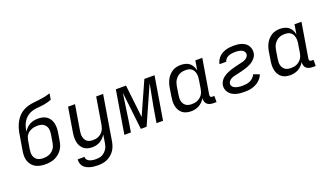

<svg xmlns="http://www.w3.org/2000/svg" viewBox="-81 -1347 3762 2183"><g transform="rotate(-20 1800.0 -256.0)"><path d="M254 8Q223 8 193 2.5Q163 -3 138 -16.5Q113 -30 94 -52.5Q75 -75 65.5 -102.5Q56 -130 55.5 -160.5Q55 -191 60 -222L84 -363Q89 -397 95 -430Q101 -463 112 -496Q123 -529 140.5 -560Q158 -591 182.5 -617Q207 -643 239 -660.5Q271 -678 304.5 -686.5Q338 -695 371.5 -698.5Q405 -702 438 -706Q471 -710 505 -717Q539 -724 572 -735L560 -662Q536 -652 511 -645.5Q486 -639 461.5 -635Q437 -631 413 -629.5Q389 -628 364.5 -624.5Q340 -621 315 -612.5Q290 -604 268.5 -589Q247 -574 230 -553.5Q213 -533 202 -509.5Q191 -486 185 -462Q179 -438 175 -413Q188 -436 207.5 -455.5Q227 -475 250 -487.5Q273 -500 298.5 -505Q324 -510 349 -510Q378 -510 405.5 -503.5Q433 -497 454.5 -481Q476 -465 490 -442Q504 -419 510 -392Q516 -365 515.5 -336.5Q515 -308 510 -279L494 -183Q490 -156 480 -129.5Q470 -103 452.5 -80Q435 -57 411.5 -39Q388 -21 362 -10.5Q336 0 308.5 4Q281 8 254 8ZM255 -66Q273 -66 290.5 -68.5Q308 -71 326 -78.5Q344 -86 359 -98Q374 -110 385.5 -126Q397 -142 403 -159.5Q409 -177 412 -195L428 -291Q431 -310 431 -329Q431 -348 426.5 -365Q422 -382 411.5 -396Q401 -410 386 -419.5Q371 -429 353 -432.5Q335 -436 316 -436Q299 -436 281.5 -433.5Q264 -431 247 -424.5Q230 -418 214 -407.5Q198 -397 186.5 -382Q175 -367 169 -350.5Q163 -334 160 -316L142 -210Q139 -191 139 -172.5Q139 -154 144 -137Q149 -120 159.5 -105.5Q170 -91 185 -82Q200 -73 218 -69.5Q236 -66 255 -66Z M814 223Q789 223 765.5 220.5Q742 218 719 212Q696 206 675.5 195Q655 184 640.5 167Q626 150 619.5 127Q613 104 616 80H699Q697 94 703 105.5Q709 117 719 125Q729 133 741 137.5Q753 142 766 145Q779 148 792.5 148.5Q806 149 820 149Q837 149 855 146Q873 143 890 134Q907 125 921 111.5Q935 98 945.5 82Q956 66 961.5 48.5Q967 31 970 13L986 -88Q974 -66 955.5 -47Q937 -28 915 -15.5Q893 -3 869 2.5Q845 8 821 8Q792 8 765 0.5Q738 -7 718 -24Q698 -41 685 -65Q672 -89 667.5 -116.5Q663 -144 664 -172.5Q665 -201 670 -230L718 -520H802L752 -218Q749 -199 748 -180Q747 -161 751 -143.5Q755 -126 763.5 -110.5Q772 -95 786 -84.5Q800 -74 818 -70Q836 -66 855 -66Q872 -66 889 -68.5Q906 -71 923 -79Q940 -87 954.5 -99Q969 -111 979 -126.5Q989 -142 995 -159Q1001 -176 1004 -193L1058 -520H1142L1052 25Q1047 52 1037.5 78.5Q1028 105 1011.5 129Q995 153 971.5 172Q948 191 922 202.5Q896 214 868.5 218.5Q841 223 814 223Z M1210 0 1296 -520H1419L1464 -124L1641 -520H1764L1678 0H1599L1616 -104Q1630 -192 1647.5 -279.5Q1665 -367 1681 -455L1479 0H1409L1357 -455Q1343 -367 1331.5 -279.5Q1320 -192 1306 -104L1289 0Z M2017 8Q1988 8 1961 1Q1934 -6 1912.5 -23Q1891 -40 1878 -64Q1865 -88 1859.5 -115.5Q1854 -143 1855.5 -172Q1857 -201 1862 -230L1878 -330Q1882 -355 1890 -379.5Q1898 -404 1910.5 -427Q1923 -450 1942 -470Q1961 -490 1983.5 -503.5Q2006 -517 2031.5 -522.5Q2057 -528 2082 -528Q2111 -528 2138.5 -521Q2166 -514 2186.5 -497.5Q2207 -481 2220 -457Q2233 -433 2239 -406L2258 -520H2342L2272 -98Q2271 -92 2272 -85.5Q2273 -79 2276.5 -74Q2280 -69 2286.5 -67.5Q2293 -66 2300 -66H2323L2322 8H2287Q2265 8 2245 3Q2225 -2 2210.5 -15Q2196 -28 2190 -48Q2184 -68 2187 -89Q2174 -66 2155 -47Q2136 -28 2113.5 -15.5Q2091 -3 2066 2.5Q2041 8 2017 8ZM2051 -66Q2068 -66 2085.5 -68.5Q2103 -71 2120 -78.5Q2137 -86 2152 -98Q2167 -110 2178 -125.5Q2189 -141 2195 -158Q2201 -175 2204 -193L2220 -293Q2224 -313 2224.5 -332.5Q2225 -352 2221.5 -370.5Q2218 -389 2209.5 -405.5Q2201 -422 2186.5 -433.5Q2172 -445 2153.5 -449.5Q2135 -454 2115 -454Q2097 -454 2078.5 -451Q2060 -448 2042.5 -439.5Q2025 -431 2010.5 -417.5Q1996 -404 1985.5 -388Q1975 -372 1969 -354Q1963 -336 1960 -318L1944 -218Q1941 -199 1940 -180Q1939 -161 1943 -143Q1947 -125 1956.5 -110Q1966 -95 1980.5 -84.5Q1995 -74 2013.5 -70Q2032 -66 2051 -66Z M2661 8Q2635 8 2609.5 5.5Q2584 3 2560.5 -4Q2537 -11 2516 -23.5Q2495 -36 2480 -55Q2465 -74 2458 -98Q2451 -122 2455 -148Q2458 -164 2465.5 -179.5Q2473 -195 2483.5 -208.5Q2494 -222 2507.5 -232.5Q2521 -243 2535.5 -251.5Q2550 -260 2565.5 -266.5Q2581 -273 2597 -278.5Q2613 -284 2628.5 -288.5Q2644 -293 2660.5 -297Q2677 -301 2693 -305Q2709 -309 2724.5 -312.5Q2740 -316 2756 -320Q2772 -324 2787.5 -332Q2803 -340 2814.5 -353Q2826 -366 2829 -382Q2831 -396 2826 -408Q2821 -420 2812.5 -428.5Q2804 -437 2792.5 -442Q2781 -447 2768 -450Q2755 -453 2742 -454Q2729 -455 2715 -455Q2702 -455 2689.5 -454Q2677 -453 2664 -450.5Q2651 -448 2638 -443Q2625 -438 2614 -430Q2603 -422 2594.5 -410Q2586 -398 2583 -385H2501L2502 -387Q2506 -410 2517.5 -431.5Q2529 -453 2546.5 -470Q2564 -487 2585.5 -498.5Q2607 -510 2630 -516.5Q2653 -523 2676 -525.5Q2699 -528 2721 -528Q2746 -528 2770 -525.5Q2794 -523 2816.5 -515.5Q2839 -508 2858.5 -495Q2878 -482 2890.5 -463Q2903 -444 2908.5 -420.5Q2914 -397 2910 -372Q2908 -356 2901 -341Q2894 -326 2883 -312.5Q2872 -299 2859 -288Q2846 -277 2831 -268.5Q2816 -260 2800.5 -253.5Q2785 -247 2769.5 -241.5Q2754 -236 2737.5 -231.5Q2721 -227 2705.5 -223Q2690 -219 2674 -215.5Q2658 -212 2641.5 -208Q2625 -204 2609 -200Q2593 -196 2578.5 -188.5Q2564 -181 2551.5 -167.5Q2539 -154 2537 -139Q2534 -124 2540.5 -111Q2547 -98 2558 -90Q2569 -82 2582.5 -77Q2596 -72 2610 -69.5Q2624 -67 2638 -66Q2652 -65 2667 -65Q2689 -65 2712 -68.5Q2735 -72 2756 -81.5Q2777 -91 2794.5 -108Q2812 -125 2821 -147L2893 -120Q2885 -98 2870 -78.5Q2855 -59 2836.5 -44Q2818 -29 2796 -18.5Q2774 -8 2751.5 -2Q2729 4 2706 6Q2683 8 2661 8Z M3217 8Q3188 8 3161 1Q3134 -6 3112.5 -23Q3091 -40 3078 -64Q3065 -88 3059.5 -115.5Q3054 -143 3055.5 -172Q3057 -201 3062 -230L3078 -330Q3082 -355 3090 -379.5Q3098 -404 3110.5 -427Q3123 -450 3142 -470Q3161 -490 3183.5 -503.5Q3206 -517 3231.5 -522.5Q3257 -528 3282 -528Q3311 -528 3338.5 -521Q3366 -514 3386.5 -497.5Q3407 -481 3420 -457Q3433 -433 3439 -406L3458 -520H3542L3472 -98Q3471 -92 3472 -85.5Q3473 -79 3476.5 -74Q3480 -69 3486.5 -67.5Q3493 -66 3500 -66H3523L3522 8H3487Q3465 8 3445 3Q3425 -2 3410.5 -15Q3396 -28 3390 -48Q3384 -68 3387 -89Q3374 -66 3355 -47Q3336 -28 3313.5 -15.5Q3291 -3 3266 2.5Q3241 8 3217 8ZM3251 -66Q3268 -66 3285.5 -68.5Q3303 -71 3320 -78.5Q3337 -86 3352 -98Q3367 -110 3378 -125.5Q3389 -141 3395 -158Q3401 -175 3404 -193L3420 -293Q3424 -313 3424.5 -332.5Q3425 -352 3421.5 -370.5Q3418 -389 3409.5 -405.5Q3401 -422 3386.5 -433.5Q3372 -445 3353.5 -449.5Q3335 -454 3315 -454Q3297 -454 3278.5 -451Q3260 -448 3242.5 -439.5Q3225 -431 3210.5 -417.5Q3196 -404 3185.5 -388Q3175 -372 3169 -354Q3163 -336 3160 -318L3144 -218Q3141 -199 3140 -180Q3139 -161 3143 -143Q3147 -125 3156.5 -110Q3166 -95 3180.5 -84.5Q3195 -74 3213.5 -70Q3232 -66 3251 -66Z"/></g></svg>

Font: Iosevka Extended
Style: Italic
Weight: 400
Width: 7
Italic angle: -9°
Monospace: yes
Designer: Belleve Invis
Foundry: Belleve Invis
Version: Version 32.5.0; ttfautohint (v1.8.4)